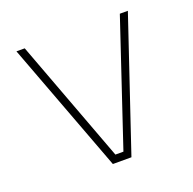

<svg xmlns="http://www.w3.org/2000/svg" viewBox="-99 -620 722 719"><g transform="rotate(-20 262.0 -260.0)"><path d="M233 0 38 -520H71L254 -30H286L450 -520H482L307 0Z"/></g></svg>

Font: Sora Thin
Style: Regular
Weight: 32
Designer: Jonathan Barnbrook, Julián Moncada
Foundry: Barnbrook Fonts
Version: Version 2.000